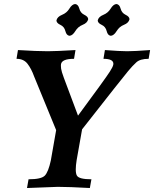

<svg xmlns="http://www.w3.org/2000/svg" viewBox="-20 -945 774 965"><path d="M431.6 0Q327.1 -5.9 270.5 -5.9Q253.4 -5.9 115.7 0L123.5 -43.9Q188 -43.9 205.6 -62.7Q223.1 -81.5 235.4 -138.2L262.2 -291L151.4 -561Q137.7 -599.1 118.4 -624.3Q99.1 -649.4 63 -649.4L70.3 -693.4Q166 -687.5 220.7 -687.5Q260.7 -687.5 359.4 -693.4L352.1 -649.4Q291.5 -649.4 286.6 -622.6L286.1 -614.3L287.1 -600.1Q289.1 -585.4 300.8 -554.2L372.1 -363.8Q509.3 -549.3 531.7 -584.5Q546.9 -607.9 549.3 -619.6L549.8 -624.5Q549.8 -649.4 500 -649.4L507.3 -693.4Q584 -687.5 619.1 -687.5Q655.8 -687.5 734.4 -693.4L727.1 -649.4Q684.6 -649.4 665.3 -631.8Q646 -614.3 624.3 -588.1Q602.5 -562 555.7 -502.4L392.6 -294.9L365.2 -140.1Q360.8 -112.3 360.8 -93.8Q360.8 -72.8 366.2 -63Q376 -43.9 439.5 -43.9ZM329.6 -765.1Q314 -766.6 308.6 -788.8Q303.2 -811 283.4 -820.1Q263.7 -829.1 263.7 -842.8Q268.1 -860.8 291.7 -870.4Q315.4 -879.9 328.6 -901.6Q341.8 -923.3 357.4 -924.8Q373 -923.3 378.7 -901.6Q384.3 -879.9 403.8 -870.6Q423.3 -861.3 423.3 -848.1Q418.9 -829.6 395.5 -820.3Q372.1 -811 358.6 -788.8Q345.2 -766.6 329.6 -765.1ZM537.1 -765.1Q521.5 -766.6 516.1 -788.8Q510.7 -811 491 -820.1Q471.2 -829.1 471.2 -842.8Q475.6 -860.8 499.3 -870.4Q522.9 -879.9 536.1 -901.6Q549.3 -923.3 564.9 -924.8Q580.6 -923.3 586.2 -901.6Q591.8 -879.9 611.3 -870.6Q630.9 -861.3 630.9 -848.1Q626.5 -829.6 603 -820.3Q579.6 -811 566.2 -788.8Q552.7 -766.6 537.1 -765.1Z"/></svg>

Font: Kelvinch
Style: Bold Italic
Weight: 700
Italic angle: -10°
Designer: Paul James Miller
Foundry: High-Logic / Made with FontCreator
Version: Version 3.30 September 23, 2016